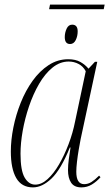

<svg xmlns="http://www.w3.org/2000/svg" viewBox="-20 -803 478 833"><path d="M193 -763 197 -783H434L430 -763ZM284 -612Q261 -612 261 -642Q261 -661 269 -678.5Q277 -696 293 -696Q317 -696 317 -667Q317 -646 308.5 -629Q300 -612 284 -612ZM123 10Q74 10 50.5 -30.5Q27 -71 27 -146Q27 -195 38 -250Q49 -305 70 -357.5Q91 -410 121.5 -452.5Q152 -495 191 -520.5Q230 -546 276 -546Q308 -546 329 -534Q350 -522 364 -505L392 -535H402L330 -200Q326 -180 321.5 -153.5Q317 -127 314 -101Q311 -75 311 -58Q311 -4 345 -4Q362 -4 377 -13.5Q392 -23 410 -41L416 -34Q399 -15 378.5 -2.5Q358 10 333 10Q302 10 288.5 -10.5Q275 -31 275 -65Q275 -86 278.5 -112.5Q282 -139 286 -163H283Q244 -67 203.5 -28.5Q163 10 123 10ZM133 -2Q160 -2 186.5 -26Q213 -50 236 -89.5Q259 -129 277.5 -177.5Q296 -226 306 -277L352 -494Q341 -515 321 -525.5Q301 -536 278 -536Q240 -536 207.5 -509.5Q175 -483 149.5 -439Q124 -395 106 -342Q88 -289 78.5 -235.5Q69 -182 69 -136Q69 -63 87 -32.5Q105 -2 133 -2Z"/></svg>

Font: Noto Serif Display Condensed ExtraLight
Style: Italic
Weight: 200
Width: 3
Italic angle: -12°
Designer: Monotype Design Team
Foundry: Monotype Imaging Inc.
Version: Version 2.009